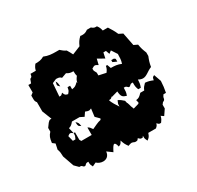

<svg xmlns="http://www.w3.org/2000/svg" viewBox="-125 -694 871 848"><g transform="rotate(-30 310.0 -270.0)"><path d="M185 -543C170 -534 157 -533 140 -533C132 -522 129 -518 126 -505H99C96 -490 97 -491 87 -486L80 -467H66V-429L54 -420V-404C54 -393 55 -390 61 -382V-335L80 -287C68 -287 71 -287 61 -278L47 -259V-240C34 -226 31 -217 28 -193L41 -183L35 -155C41 -139 40 -135 41 -117L61 -60L80 -41C92 -41 89 -41 99 -32H106C116 -41 114 -41 126 -41C126 -24 127 -27 133 -13L152 -22C160 -14 172 -9 184 -9C200 -9 215 -18 217 -41L243 -22C251 -37 258 -52 265 -52C269 -52 273 -46 276 -32C288 -36 288 -37 296 -51C302 -32 305 -27 315 -13C323 -16 328 -18 333 -18C337 -18 341 -16 348 -13H352C360 -13 361 -13 367 -22C377 -13 375 -13 387 -13L392 -20V-19C392 -2 393 -5 399 9C411 0 413 -2 419 -19H458C468 -28 467 -27 471 -38C481 -29 478 -29 490 -29C498 -40 501 -44 504 -57L517 -48L536 -76V-95L543 -104C553 -109 553 -108 556 -123L562 -133H575C579 -152 581 -169 582 -190L569 -227C559 -222 559 -223 556 -208C542 -214 532 -217 517 -218C507 -207 503 -205 497 -190H477C464 -177 461 -173 445 -171C449 -152 450 -159 445 -152L417 -144L411 -160C410 -166 408 -171 405 -180H404C403 -184 402 -189 401 -193C391 -202 385 -207 374 -212C368 -198 367 -200 367 -183C359 -195 344 -217 341 -231C352 -231 352 -232 359 -239L360 -237L392 -246C394 -218 400 -214 419 -208C425 -224 424 -227 425 -246C437 -246 435 -246 445 -237H451C461 -246 459 -246 471 -246C471 -227 471 -224 477 -208H490C496 -224 496 -227 497 -246C506 -241 513 -239 520 -239C539 -239 552 -256 575 -265C578 -284 582 -296 589 -313V-331C582 -348 578 -359 575 -379L556 -388L543 -454L523 -464C515 -483 507 -495 497 -511H471C468 -524 466 -529 458 -540C445 -540 443 -540 432 -549H412C401 -541 394 -539 384 -539C381 -539 377 -539 373 -540C360 -527 355 -520 347 -502L305 -485C300 -496 296 -502 289 -514C278 -519 272 -524 262 -533H246C225 -533 206 -534 185 -543ZM211 -372C208 -355 208 -356 198 -344C185 -348 184 -347 178 -363C168 -354 171 -354 159 -354L164 -420L185 -429C198 -428 202 -429 211 -420L236 -429C248 -421 255 -420 269 -420C269 -407 270 -402 272 -395C264 -385 259 -376 258 -366L257 -372C244 -359 240 -356 224 -354V-372ZM178 -420C177 -412 175 -408 175 -405C175 -400 178 -398 185 -391C184 -407 184 -410 178 -420ZM224 -240C232 -237 237 -235 242 -235C245 -235 249 -237 254 -239L249 -199L268 -180L265 -174C248 -171 234 -162 217 -155C209 -166 207 -170 198 -174V-136H145L140 -145V-183H133C133 -166 132 -169 126 -155H113L106 -183C112 -188 116 -190 119 -190C122 -190 126 -188 133 -183L126 -212C139 -216 142 -219 152 -231H191L211 -221ZM164 -221C165 -200 165 -201 178 -193C175 -211 175 -211 164 -221ZM347 -388C355 -393 359 -395 363 -395C367 -395 371 -393 379 -388L386 -417L419 -398L425 -426H438L445 -407L458 -417L477 -388C476 -368 477 -359 471 -341C453 -349 438 -350 419 -350L412 -369H405C402 -356 400 -352 392 -341L355 -349V-363C346 -382 348 -371 347 -388ZM438 -379V-369L458 -360V-370C458 -376 457 -375 451 -379Z"/></g></svg>

Font: GNUTypewriter
Style: Standard
Weight: 400
Version: Version 001.000